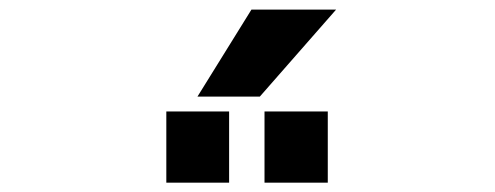

<svg xmlns="http://www.w3.org/2000/svg" viewBox="-20 -982 1040 403"><path d="M329.1 -598.6V-748H460.9V-598.6ZM535.2 -598.6V-748H668V-598.6ZM507.8 -961.9H685.5L525.4 -779.3H394.5Z"/></svg>

Font: GenEi Gothic M Regular
Style: Bold
Weight: 700
Designer: o_tamon (Modified); [Source Han Sans]
Ryoko NISHIZUKA  (kana & ideographs); Paul D. Hunt (Latin, Greek & Cyrillic); Wenl
Version: Version 1.1a;Original Version 1.004